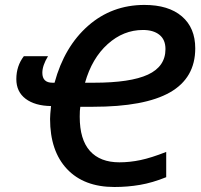

<svg xmlns="http://www.w3.org/2000/svg" viewBox="-20 -745 812 775"><path d="M200.2 -411.1Q239.7 -556.6 335.7 -640.9Q431.6 -725.1 563 -725.1Q660.2 -725.1 714.1 -679Q768.1 -632.8 768.1 -549.8Q768.1 -430.2 666 -372.1Q564 -314 355 -314H304.2Q301.8 -300.8 301.8 -273.9Q301.8 -181.6 343 -135.7Q384.3 -89.8 461.9 -89.8Q503.9 -89.8 547.1 -98.9Q590.3 -107.9 650.9 -131.8V-29.8Q595.2 -7.3 545.2 1.2Q495.1 9.8 441.9 9.8Q318.8 9.8 250.5 -62.7Q182.1 -135.3 182.1 -265.1Q182.1 -280.3 186 -316.9Q121.1 -317.9 83.5 -346.2Q45.9 -374.5 45.9 -425.8Q45.9 -478.5 76.2 -518.1H173.8Q150.9 -480.5 150.9 -451.2Q150.9 -411.1 191.9 -411.1ZM557.1 -624Q478 -624 414.6 -566.9Q351.1 -509.8 323.2 -411.1H358.9Q506.3 -411.1 577.1 -443.8Q647.9 -476.6 647.9 -546.9Q647.9 -585 623.5 -604.5Q599.1 -624 557.1 -624Z"/></svg>

Font: Open Sans Semibold
Style: Italic
Weight: 600
Italic angle: -12°
Foundry: Ascender Corporation
Version: Version 1.10